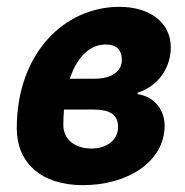

<svg xmlns="http://www.w3.org/2000/svg" viewBox="-20 -529 541 561"><path d="M222 12C354 12 461 -57 461 -162C461 -204 435 -246 382 -254V-258C443 -278 479 -331 479 -391C479 -463 418 -509 329 -509C168 -509 29 -373 29 -154C29 -55 99 12 222 12ZM247 -95C204 -95 165 -117 165 -165C165 -180 166 -195 167 -209H251C301 -209 325 -195 325 -157C325 -122 294 -95 247 -95ZM289 -399C320 -399 336 -383 336 -354C336 -323 310 -299 256 -299H184C205 -362 242 -399 289 -399Z"/></svg>

Font: Source Sans Pro
Style: Bold Italic
Weight: 700
Italic angle: -11°
Designer: Paul D. Hunt
Foundry: Adobe Systems Incorporated
Version: Version 3.006;hotconv 1.0.111;makeotfexe 2.5.65597